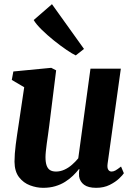

<svg xmlns="http://www.w3.org/2000/svg" viewBox="-20 -890 646 920"><path d="M186.5 10Q155.5 10 124 -1.8Q92.5 -13.5 71.2 -41Q50 -68.5 49.5 -115Q49.5 -132.5 51 -153.5Q52.5 -174.5 55.5 -197.8Q58.5 -221 62 -244.8Q65.5 -268.5 69 -291L96 -472L36.5 -507L44 -547.5L225.5 -565L249 -553L216 -288.5Q213.5 -267 210.2 -245Q207 -223 204.2 -203Q201.5 -183 199.8 -166Q198 -149 198 -137Q198 -112 203.5 -96.8Q209 -81.5 220 -74.8Q231 -68 248.5 -68Q269 -68 288.8 -77Q308.5 -86 325.2 -100.8Q342 -115.5 355 -131.5L413.5 -561H559L495.5 -105Q493 -85.5 498.8 -76.8Q504.5 -68 514.5 -68Q523.5 -68 532.8 -73Q542 -78 560 -92L573.5 -60Q568.5 -51.5 551 -34.8Q533.5 -18 505.5 -4Q477.5 10 441 10Q402.5 10 382.8 -4.8Q363 -19.5 359 -44.5Q359 -47.5 358.8 -51.5Q358.5 -55.5 358.5 -60.2Q358.5 -65 359.2 -69.8Q360 -74.5 360.5 -79L358.5 -80Q346 -64 329.5 -48Q313 -32 292 -18.8Q271 -5.5 244.8 2.2Q218.5 10 186.5 10ZM343 -624.5Q327.5 -631.5 298.8 -651Q270 -670.5 238 -696.2Q206 -722 179.5 -748Q153 -774 141.5 -794L229 -870L382.5 -655.5Z"/></svg>

Font: Merriweather 24pt ExtraBold
Style: Italic
Weight: 800
Italic angle: -7.8°
Version: Version 2.101